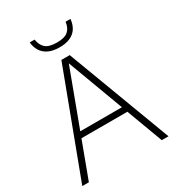

<svg xmlns="http://www.w3.org/2000/svg" viewBox="-217 -1059 1084 1187"><g transform="rotate(-30 325.0 -466.0)"><path d="M17.5 0 295.5 -740H355L633 0H585L318.5 -715.5H331L64.5 0ZM144.5 -258.5 157 -299.5H493.5L505.5 -258.5ZM326.5 -812.5Q280.5 -812.5 249 -827.2Q217.5 -842 200.5 -868.8Q183.5 -895.5 180 -931.5H215Q221 -890 246 -868.2Q271 -846.5 326.5 -846.5Q382 -846.5 406.5 -868.2Q431 -890 436 -931.5H471Q467.5 -895 451 -868.2Q434.5 -841.5 403.5 -827Q372.5 -812.5 326.5 -812.5Z"/></g></svg>

Font: Encode Sans Condensed Thin ExtraLight
Style: Regular
Weight: 250
Version: Version 3.002